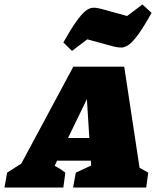

<svg xmlns="http://www.w3.org/2000/svg" viewBox="-97 -844 702 864"><path d="M531 -89Q542 -83 551 -78Q560 -73 570 -67L561 0H232L244 -67L313 -99L312 -121H160L149 -98Q163 -90 171 -85.5Q179 -81 197 -67L188 0H-77L-65 -67L-1 -108L233 -544H462ZM209 -223H305L294 -398ZM227 -615 188 -653Q222 -713 245.5 -746Q269 -779 286.5 -793.5Q304 -808 320 -809Q336 -810 355 -805L475 -772L544 -824L585 -786Q550 -723 525.5 -689.5Q501 -656 483 -643Q465 -630 449.5 -630Q434 -630 417 -634L296 -667Z"/></svg>

Font: Piazzolla SC Black
Style: Italic
Weight: 900
Italic angle: -11.3°
Designer: Juan Pablo del Peral
Foundry: Huerta Tipografica
Version: Version 1.330